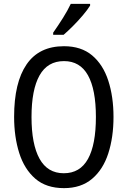

<svg xmlns="http://www.w3.org/2000/svg" viewBox="-20 -963 659 993"><path d="M567 -358Q567 -253 540 -169.5Q513 -86 456 -38Q399 10 311 10Q219 10 162.5 -39Q106 -88 79.5 -171.5Q53 -255 53 -359Q53 -536 117.5 -630Q182 -724 311 -724Q400 -724 456.5 -676.5Q513 -629 540 -546Q567 -463 567 -358ZM143 -358Q143 -217 184.5 -142Q226 -67 310 -67Q394 -67 435 -141Q476 -215 476 -358Q476 -500 435 -573.5Q394 -647 311 -647Q226 -647 184.5 -573Q143 -499 143 -358ZM446 -934Q433 -913 409 -884.5Q385 -856 357.5 -828.5Q330 -801 309 -783H255V-794Q281 -831 305.5 -870Q330 -909 346 -943H446Z"/></svg>

Font: Noto Sans Lao Condensed
Style: Regular
Weight: 400
Width: 3
Designer: Monotype Design Team
Foundry: Monotype Imaging Inc.
Version: Version 2.003; ttfautohint (v1.8.4.7-5d5b)